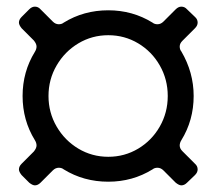

<svg xmlns="http://www.w3.org/2000/svg" viewBox="-20 -669 652 578"><path d="M526 -247Q521 -239 521 -231Q521 -222 529 -214L567 -176Q575 -169 575 -159Q575 -150 567 -142L543 -119Q535 -111 526 -111Q519 -111 509 -119L472 -156Q464 -164 454 -164Q445 -164 439 -159Q379 -122 306 -122Q232 -122 172 -159Q166 -164 157 -164Q147 -164 139 -156L102 -119Q94 -111 85 -111Q78 -111 68 -119L45 -142Q37 -152 37 -159Q37 -168 45 -176L82 -213Q90 -223 90 -231Q90 -239 85 -247Q48 -307 48 -380Q48 -453 85 -513Q90 -521 90 -529Q90 -537 82 -547L45 -584Q37 -594 37 -601Q37 -610 45 -618L68 -641Q76 -649 85 -649Q95 -649 102 -641L139 -604Q147 -596 157 -596Q166 -596 172 -601Q232 -638 306 -638Q379 -638 439 -601Q445 -596 454 -596Q464 -596 472 -604L509 -641Q517 -649 526 -649Q536 -649 543 -641L567 -618Q575 -611 575 -601Q575 -592 567 -584L529 -546Q521 -538 521 -529Q521 -520 526 -514Q563 -451 563 -380Q563 -307 526 -247ZM306 -197Q355 -197 396 -221.5Q437 -246 461 -288Q485 -330 485 -380Q485 -430 461 -472Q437 -514 396 -538.5Q355 -563 306 -563Q257 -563 216 -538.5Q175 -514 150.5 -472Q126 -430 126 -380Q126 -330 150.5 -288Q175 -246 216 -221.5Q257 -197 306 -197Z"/></svg>

Font: Shippori Gochic B2 Bold
Style: Regular
Weight: 700
Designer: FONTDASU
Foundry: FONTDASU / Google Inc. / but / Adobe
Version: Version 1.130